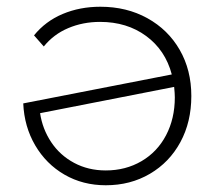

<svg xmlns="http://www.w3.org/2000/svg" viewBox="-20 -546 637 570"><path d="M417.5 -492C376.5 -514.7 330 -526 278 -526C237.3 -526 200 -518.8 166 -504.5C132 -490.2 103.7 -469 81 -441L110 -408C129.3 -432 153.5 -450.2 182.5 -462.5C211.5 -474.8 243 -481 277 -481C330.3 -481 376 -467 414 -439C452 -411 477.3 -373 490 -325L49 -239C51 -193 62.8 -151.5 84.5 -114.5C106.2 -77.5 135.2 -48.5 171.5 -27.5C207.8 -6.5 248.7 4 294 4C342.7 4 386.3 -7.3 425 -30C463.7 -52.7 493.8 -84 515.5 -124C537.2 -164 548 -209.7 548 -261C548 -312.3 536.5 -358 513.5 -398C490.5 -438 458.5 -469.3 417.5 -492ZM400 -67.5C368.7 -49.2 333.3 -40 294 -40C259.3 -40 228 -47.5 200 -62.5C172 -77.5 149.3 -98 132 -124C114.7 -150 103.7 -178.7 99 -210L497 -288C498.3 -274.7 499 -264.3 499 -257C499 -215 490.3 -177.5 473 -144.5C455.7 -111.5 431.3 -85.8 400 -67.5Z"/></svg>

Font: Montserrat Custom ExtraLight
Style: Regular
Weight: 300
Designer: Julieta Ulanovsky
Foundry: Julieta Ulanovsky
Version: Version 7.200